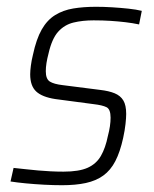

<svg xmlns="http://www.w3.org/2000/svg" viewBox="-20 -538 454 566"><path d="M163 8Q138 8 110 6.5Q82 5 56 2.5Q30 0 11 -3L20 -43Q40 -41 57.5 -39Q75 -37 92.5 -35.5Q110 -34 128.5 -33Q147 -32 167 -32Q213 -32 238.5 -43.5Q264 -55 277.5 -78.5Q291 -102 298 -137Q302 -152 304 -165.5Q306 -179 306 -191Q306 -216 294 -222Q282 -228 256 -231L143 -246Q104 -252 86.5 -268.5Q69 -285 69 -319Q69 -329 71 -344.5Q73 -360 77 -376Q87 -423 103 -451Q119 -479 142.5 -493.5Q166 -508 196 -513Q226 -518 263 -518Q286 -518 310.5 -516.5Q335 -515 358.5 -512.5Q382 -510 398 -506L390 -466Q371 -470 350 -472.5Q329 -475 306 -476.5Q283 -478 256 -478Q223 -478 196.5 -471.5Q170 -465 151.5 -444.5Q133 -424 123 -380Q119 -365 117 -352Q115 -339 115 -328Q115 -305 127 -297.5Q139 -290 165 -287L275 -273Q301 -270 318 -263Q335 -256 343.5 -242Q352 -228 352 -202Q352 -191 350 -172.5Q348 -154 343 -131Q334 -90 320 -63Q306 -36 284.5 -20.5Q263 -5 233 1.5Q203 8 163 8Z"/></svg>

Font: Saira SemiCondensed ExtraLight
Style: Italic
Weight: 250
Width: 4
Italic angle: -12°
Designer: Hector Gatti with collaboration of the Omnibus-Type team
Foundry: Omnibus-Type
Version: Version 1.101